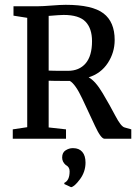

<svg xmlns="http://www.w3.org/2000/svg" viewBox="-20 -576 565 797"><path d="M33 0V-39L93 -48V-502L36 -511V-550H137Q157 -550 194 -553Q231 -556 253 -556Q363 -556 409.5 -520.5Q456 -485 456 -410Q456 -358 427.5 -314.5Q399 -271 348 -255Q376 -240 406 -189.5Q436 -139 459 -95Q482 -51 497 -47L525 -39V0H414Q399 0 374.5 -53Q350 -106 321.5 -166.5Q293 -227 270 -240Q193 -240 182 -241V-47L254 -39V0ZM182 -283Q191 -282 262 -282Q309 -282 335.5 -313Q362 -344 362 -405Q362 -458 335 -486Q308 -514 244 -514Q230 -514 182 -510ZM335 99Q335 137 312 168Q289 199 275 201L247 188V183Q269 173 269 135Q269 117 253 109Q238 96 238 78Q238 57 252.5 48Q267 39 281 39H284Q308 39 321.5 54.5Q335 70 335 99Z"/></svg>

Font: Aikya Medium
Style: Regular
Weight: 500
Designer: Neelakash Kshetrimayum (Latin subset based on Merriweather by Eben Sorkin)
Foundry: Brand New Type
Version: Version 1.00 b005